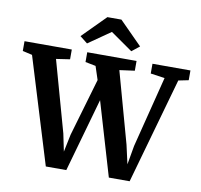

<svg xmlns="http://www.w3.org/2000/svg" viewBox="-119 -1088 1255 1200"><g transform="rotate(10 508.5 -488.0)"><path d="M-18 -743H282V-681L195 -668L321 -217L344 -106L367 -217L474 -583L446 -668L380 -681V-743H693V-681L597 -668L722 -217L749 -97L770 -217L884 -668L794 -681V-743H1035V-681L971 -668L781 5H649L511 -462L379 5H249L43 -667L-18 -681ZM555 -981 699 -836 650 -797 510 -895 369 -797 321 -835 466 -981Z"/></g></svg>

Font: Koeln Type Serif
Style: Bold
Weight: 700
Designer: Eben Sorkin
Foundry: Eben Sorkin
Version: Version 2.002